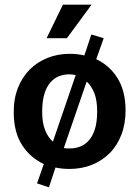

<svg xmlns="http://www.w3.org/2000/svg" viewBox="-20 -715 598 824"><path d="M372 -567 425 -551 393 -461Q449 -435 483.5 -381Q518 -327 519 -243Q519 -184 501 -137Q483 -90 450.5 -57.5Q418 -25 374 -7.5Q330 10 279 10Q246 10 218 4L190 89L139 72L168 -11Q110 -38 75 -92Q40 -146 39 -229Q38 -289 56.5 -336.5Q75 -384 107.5 -416.5Q140 -449 184 -466.5Q228 -484 279 -484Q313 -484 342 -477ZM277 -396Q254 -396 233.5 -388Q213 -380 196.5 -361.5Q180 -343 170.5 -312Q161 -281 161 -235Q161 -187 174 -155.5Q187 -124 207 -107L305 -393Q298 -394 291 -395Q284 -396 277 -396ZM397 -237Q397 -285 384.5 -316Q372 -347 352 -365L254 -80Q261 -78 267.5 -78Q274 -78 281 -78Q303 -78 324 -86Q345 -94 361.5 -112.5Q378 -131 387.5 -161.5Q397 -192 397 -237ZM267 -551H180L250 -695H373Z"/></svg>

Font: Mukta Mahee SemiBold
Style: Regular
Weight: 600
Designer: Shuchita Grover, Noopur Datye, Girish Dalvi, Yashodeep Gholap
Foundry: Ek Type
Version: Version 2.538;PS 1.000;hotconv 16.6.51;makeotf.lib2.5.65220;